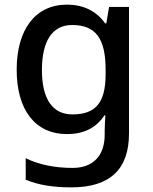

<svg xmlns="http://www.w3.org/2000/svg" viewBox="-20 -569 660 829"><path d="M269 -549C133 -549 52 -442 52 -268C52 -93 133 10 269 10C339 10 394 -15 431 -71H435C434 -57 432 -22 432 -5V13C432 104 381 156 294 156C217 156 147 142 91 114V207C146 230 210 240 288 240C456 240 537 161 537 7V-539H451L439 -468H434C395 -523 338 -549 269 -549ZM291 -461C391 -461 436 -406 436 -268V-248C436 -125 392 -75 293 -75C206 -75 161 -142 161 -267C161 -393 207 -461 291 -461Z"/></svg>

Font: Noto Sans Gunjala Gondi Medium
Style: Regular
Weight: 500
Designer: Ek Type
Foundry: Ek Type
Version: Version 1.004